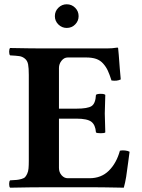

<svg xmlns="http://www.w3.org/2000/svg" viewBox="-20 -870 661 892"><path d="M253.9 -365.2H335Q387.2 -365.2 405.5 -377.2Q423.8 -389.2 425.8 -429.2Q430.7 -434.1 448.2 -434.1Q464.4 -434.1 469.2 -429.2Q466.8 -354.5 466.8 -342.8L469.2 -254.9Q465.3 -251 448.2 -251Q429.7 -251 425.8 -254.9Q423.3 -290 404.3 -304.4Q385.3 -318.8 335 -318.8H253.9V-89.8Q253.9 -69.8 266.1 -55.9Q278.3 -42 294.9 -42H396Q450.2 -42 485.6 -76.9Q521 -111.8 537.1 -169.9Q546.9 -172.4 560.8 -170.9Q574.7 -169.4 582 -165Q579.6 -150.4 575.2 -113.8Q570.8 -77.1 566.2 -48.8Q561.5 -20.5 555.2 2Q552.7 2 527.8 1.5Q502.9 1 470.5 0.5Q438 0 417 0H182.1Q124.5 0 26.9 2Q22.5 -2.4 22.5 -15.1Q22.5 -27.8 26.9 -32.2Q47.4 -33.2 57.9 -34.2Q68.4 -35.2 80.1 -38.6Q91.8 -42 96.7 -47.4Q101.6 -52.7 106.4 -63Q111.3 -73.2 112.5 -87.4Q113.8 -101.6 113.8 -123V-522Q113.8 -553.7 110.6 -570.8Q107.4 -587.9 95.9 -597.4Q84.5 -606.9 70.6 -609.1Q56.6 -611.3 26.9 -612.8Q22.5 -617.2 22.5 -629.9Q22.5 -642.6 26.9 -647Q126.5 -645 182.1 -645H476.1Q502 -645 524.9 -648.9Q528.8 -648.9 528.8 -646Q529.8 -642.6 531.7 -615.5Q533.7 -588.4 536.4 -553.2Q539.1 -518.1 541 -501Q523.4 -492.2 498 -496.1Q488.8 -524.9 480.7 -542.2Q472.7 -559.6 459.2 -574.7Q445.8 -589.8 426.8 -596.4Q407.7 -603 379.9 -603H294.9Q277.8 -603 265.9 -587.9Q253.9 -572.8 253.9 -554.2ZM234.9 -794.9Q234.9 -817.9 251.2 -834Q267.6 -850.1 290 -850.1Q313 -850.1 329.1 -834Q345.2 -817.9 345.2 -794.9Q345.2 -772.5 329.1 -756.3Q313 -740.2 290 -740.2Q267.6 -740.2 251.2 -756.3Q234.9 -772.5 234.9 -794.9Z"/></svg>

Font: Common Serif
Style: Bold
Weight: 700
Designer: Philipp H. Poll, Khaled Hosny
Foundry: Stefan Peev, Context Ltd.
Version: Version 1.026